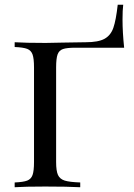

<svg xmlns="http://www.w3.org/2000/svg" viewBox="-20 -785 563 805"><path d="M493.7 -703.1Q493.7 -650.4 500.5 -585H296.4Q260.3 -585 243.9 -579.3Q227.5 -573.7 221.4 -556.6Q215.3 -539.6 215.3 -502V-106Q215.3 -68.4 223.1 -51.3Q231 -34.2 251.5 -27.8Q272 -21.5 316.4 -20V0Q264.6 -2.9 169.4 -2.9Q83.5 -2.9 41.5 0V-20Q77.6 -21.5 94 -27.8Q110.4 -34.2 116.5 -51.3Q122.6 -68.4 122.6 -106V-502Q122.6 -539.6 116.5 -556.6Q110.4 -573.7 94 -580.1Q77.6 -586.4 41.5 -587.9V-607.9Q86.4 -605 171.4 -605Q201.7 -605 243.2 -606.4Q341.3 -607.9 339.4 -607.9Q392.1 -607.9 418.2 -622.3Q444.3 -636.7 455.3 -668.5Q466.3 -700.2 473.6 -765.1H496.6Q493.7 -742.7 493.7 -703.1Z"/></svg>

Font: Playfair Display SC
Style: Regular
Weight: 400
Designer: Claus Eggers Sørensen
Foundry: Claus Eggers Sørensen
Version: Version 1.004;PS 001.004;hotconv 1.0.70;makeotf.lib2.5.58329